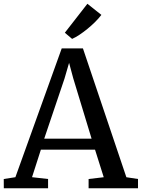

<svg xmlns="http://www.w3.org/2000/svg" viewBox="-27 -1008 759 1028"><path d="M55.4 -59.2 303.5 -749H417L649.6 -59.1L711.9 -49.6V0H447.4V-49.6L528.4 -59.1L481.8 -206.7H191.9L144.5 -59.3L230.4 -49.6V0H-6.6L-6.9 -49.6ZM463.3 -265.7 365.1 -588.9 342.9 -671.5 318.2 -586.7 209.8 -265.7ZM358.8 -800 320.2 -832.8 440.9 -987.8 515.8 -928.3Q502.4 -910.5 483.2 -891.3Q464 -872.1 442.1 -854.2Q420.3 -836.3 398.9 -822.1Q377.6 -807.9 359.6 -800Z"/></svg>

Font: Merriweather Light
Style: Regular
Weight: 300
Version: Version 2.100